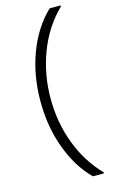

<svg xmlns="http://www.w3.org/2000/svg" viewBox="-162 -994 745 1240"><g transform="rotate(-15 210.0 -374.0)"><path d="M296 186Q202 93 148 -52.5Q94 -198 94 -369Q94 -542 150 -690Q206 -838 307 -934H380V-927Q273 -822 217.5 -676Q162 -530 162 -369Q162 -210 215 -68Q268 74 370 179V186Z"/></g></svg>

Font: A Bank Premium Light
Style: Regular
Weight: 300
Designer: Ninad Kale (Devanagari), Jonny Pinhorn (Latin), Htun Naung (Myanmar)
Foundry: Indian Type Foundry
Version: 4.004